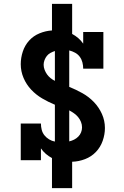

<svg xmlns="http://www.w3.org/2000/svg" viewBox="-20 -863 640 990"><path d="M248 107V-48Q231 -57 216.5 -69.5Q202 -82 191 -98V-37H87V-226H191Q191 -210 195 -194Q199 -178 209 -165.5Q219 -153 233 -144.5Q247 -136 263 -133V-323Q229 -337 197.5 -355.5Q166 -374 141 -400.5Q116 -427 101.5 -461Q87 -495 87 -532Q87 -565 97.5 -597Q108 -629 130 -653.5Q152 -678 183.5 -691Q215 -704 248 -706V-843H352V-688Q369 -679 383.5 -666.5Q398 -654 409 -638V-698H513V-509H409Q409 -525 405 -541Q401 -557 391.5 -570Q382 -583 367.5 -591Q353 -599 337 -603V-415Q372 -401 405 -382.5Q438 -364 464 -337Q490 -310 505.5 -275.5Q521 -241 521 -203Q521 -170 509.5 -137Q498 -104 474.5 -79.5Q451 -55 418.5 -42.5Q386 -30 352 -29V107ZM263 -446V-600Q251 -596 240 -590Q229 -584 221.5 -574.5Q214 -565 209.5 -553Q205 -541 205 -529Q205 -516 210 -503Q215 -490 222.5 -479.5Q230 -469 240.5 -460.5Q251 -452 263 -446ZM337 -134Q350 -137 362 -143Q374 -149 383.5 -158.5Q393 -168 398 -180.5Q403 -193 403 -206Q403 -221 397.5 -234.5Q392 -248 383 -259Q374 -270 362 -278.5Q350 -287 337 -294Z"/></svg>

Font: Iosevka HT Extended
Style: Bold
Weight: 700
Width: 7
Monospace: yes
Designer: Belleve Invis
Foundry: Belleve Invis
Version: Version 32.3.0; ttfautohint (v1.8.4)